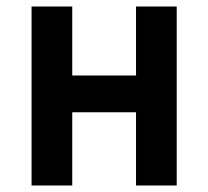

<svg xmlns="http://www.w3.org/2000/svg" viewBox="-20 -570 640 590"><path d="M77 0V-550H202V-338H398V-550H523V0H398V-225H202V0Z"/></svg>

Font: Pitagon Sans Mono
Style: Bold
Weight: 700
Monospace: yes
Designer: Travis Tran
Foundry: Pitagon
Version: Version 1.001; ttfautohint (v1.8.4.7-5d5b);gftools[0.9.26]